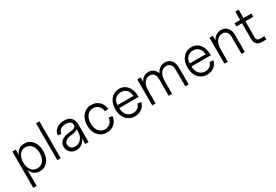

<svg xmlns="http://www.w3.org/2000/svg" viewBox="61 -1856 4595 3201"><g transform="rotate(-30 2358.5 -255.0)"><path d="M322 16C449 16 536 -93 536 -250C536 -408 449 -516 322 -516C237 -516 172 -468 149 -393V-500H84V200H149V-108C172 -33 238 16 322 16ZM309 -47C214 -47 150 -129 150 -250C150 -372 214 -453 309 -453C404 -453 468 -372 468 -250C468 -129 404 -47 309 -47Z M662 0H727V-710H662Z M1026 16C1109 16 1175 -36 1199 -113V0H1264V-336C1264 -453 1202 -516 1086 -516C966 -516 878 -448 876 -353L939 -344C942 -410 998 -453 1082 -453C1149 -453 1191 -427 1196 -380C1200 -332 1164 -308 1078 -302C940 -293 863 -235 863 -140C863 -50 932 16 1026 16ZM1039 -47C976 -47 931 -87 931 -143C931 -204 986 -241 1084 -247C1140 -250 1179 -264 1199 -288V-238C1199 -130 1129 -47 1039 -47Z M1611 16C1728 16 1815 -62 1826 -178L1758 -187C1750 -103 1691 -47 1610 -47C1513 -47 1449 -128 1449 -249C1449 -371 1514 -453 1610 -453C1691 -453 1750 -395 1758 -308L1826 -317C1814 -435 1727 -516 1610 -516C1475 -516 1381 -406 1381 -249C1381 -92 1475 16 1611 16Z M2152 16C2256 16 2337 -45 2359 -140L2290 -149C2274 -87 2220 -47 2151 -47C2055 -47 1990 -123 1990 -235H2363V-248C2363 -410 2277 -516 2146 -516C2014 -516 1922 -407 1922 -250C1922 -92 2015 16 2152 16ZM2295 -293H1990C1990 -387 2053 -453 2144 -453C2234 -453 2295 -389 2295 -293Z M3125 -324V0H3190V-324C3190 -440 3126 -516 3028 -516C2952 -516 2888 -469 2861 -402C2838 -472 2783 -516 2711 -516C2640 -516 2581 -475 2554 -412V-500H2489V0H2554V-243C2554 -373 2610 -453 2699 -453C2768 -453 2807 -406 2807 -324V0H2872V-243C2872 -373 2928 -453 3017 -453C3086 -453 3125 -406 3125 -324Z M3542 16C3646 16 3727 -45 3749 -140L3680 -149C3664 -87 3610 -47 3541 -47C3445 -47 3380 -123 3380 -235H3753V-248C3753 -410 3667 -516 3536 -516C3404 -516 3312 -407 3312 -250C3312 -92 3405 16 3542 16ZM3685 -293H3380C3380 -387 3443 -453 3534 -453C3624 -453 3685 -389 3685 -293Z M4207 -324V0H4272V-324C4272 -442 4209 -516 4110 -516C4035 -516 3973 -473 3944 -410V-500H3879V0H3944V-243C3944 -370 4006 -453 4099 -453C4168 -453 4207 -407 4207 -324Z M4605 0H4685V-63H4600C4557 -63 4535 -85 4535 -128V-437H4685V-500H4535V-660H4470V-500H4362V-437H4470V-135C4470 -45 4515 0 4605 0Z"/></g></svg>

Font: Uncut Sans Book
Style: Regular
Weight: 350
Designer: Kasper Nordkvist
Foundry: UNCUT.wtf
Version: Version 1.304;Glyphs 3.2 (3246)